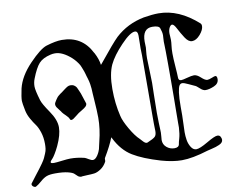

<svg xmlns="http://www.w3.org/2000/svg" viewBox="-83 -904 1266 1016"><g transform="rotate(-10 549.5 -395.5)"><path d="M277.3 -10.7Q266.6 -10.7 258.8 -17.1Q251 -23.4 243.7 -31.2Q236.3 -39.1 210.9 -45.4Q185.5 -51.8 143.6 -51.8Q112.3 -51.8 96.2 -45.4Q80.1 -39.1 62.5 -23.4Q44.9 -7.8 30.3 0H26.4Q21.5 0 15.6 -4.9Q9.8 -9.8 9.8 -15.6Q9.8 -19.5 11.7 -21.5Q20.5 -33.2 39.1 -57.6Q57.6 -82 64 -89.8Q70.3 -97.7 82.5 -115.2Q94.7 -132.8 98.6 -141.6Q102.5 -150.4 108.4 -164.1Q114.3 -177.7 115.7 -189.5Q117.2 -201.2 117.2 -214.8Q117.2 -250 107.9 -278.3Q98.6 -306.6 86.9 -322.3Q75.2 -337.9 62.5 -360.4Q49.8 -382.8 44.9 -405.3Q36.1 -449.2 36.1 -460Q36.1 -479.5 45.9 -525.4Q61.5 -589.8 121.6 -652.3Q181.6 -714.8 215.8 -725.6Q266.6 -741.2 299.8 -741.2Q408.2 -741.2 457 -644.5Q458 -642.6 459 -641.6Q477.5 -606.4 481.4 -575.2L487.3 -582Q565.4 -678.7 593.8 -706.1Q658.2 -765.6 748 -783.2Q794.9 -791 828.1 -791Q937.5 -791 1039.1 -699.2Q1043.9 -694.3 1043.9 -685.5Q1043.9 -665 1022.5 -640.1Q1001 -615.2 978.5 -615.2Q959 -615.2 941.9 -641.6Q924.8 -668 911.6 -693.8Q898.4 -719.7 888.7 -719.7Q880.9 -719.7 874 -707Q867.2 -694.3 867.2 -675.8Q867.2 -671.9 868.2 -660.2Q869.1 -648.4 869.1 -640.6Q869.1 -627.9 866.7 -610.4Q864.3 -592.8 864.3 -569.3Q864.3 -543.9 867.7 -499Q871.1 -454.1 871.1 -438.5Q871.1 -421.9 885.7 -421.9Q893.6 -421.9 918.5 -428.7Q943.4 -435.5 956.1 -435.5Q971.7 -435.5 991.2 -417.5Q1010.7 -399.4 1022.5 -399.4Q1031.2 -399.4 1046.9 -405.8Q1062.5 -412.1 1066.4 -412.1Q1076.2 -412.1 1076.2 -394.5Q1076.2 -370.1 1049.8 -358.9Q1023.4 -347.7 1003.9 -347.7Q990.2 -347.7 974.6 -362.8Q959 -377.9 949.2 -380.9Q944.3 -382.8 920.9 -394Q897.5 -405.3 887.7 -405.3Q877.9 -405.3 872.1 -396Q866.2 -386.7 862.3 -359.4Q858.4 -332 858.4 -283.2V-237.3Q858.4 -217.8 856.9 -189Q855.5 -160.2 855.5 -147.5Q855.5 -126 858.9 -105Q862.3 -84 873.5 -65.9Q884.8 -47.9 901.4 -47.9Q919.9 -47.9 963.9 -73.7Q1007.8 -99.6 1022.5 -99.6Q1034.2 -99.6 1039.1 -90.8Q1043.9 -82 1043.9 -74.2Q1043.9 -66.4 1038.6 -60.1Q1033.2 -53.7 1022.9 -49.3Q1012.7 -44.9 1003.9 -42Q995.1 -39.1 980 -35.6Q964.8 -32.2 958 -30.3Q873 -3.9 816.4 -3.9Q767.6 -3.9 706.1 -21.5Q613.3 -48.8 559.6 -81.5Q505.9 -114.3 471.7 -182.6L468.8 -188.5Q452.1 -145.5 417 -86.9Q415 -84 415.5 -77.1Q416 -70.3 414.1 -66.4Q401.4 -43 381.8 -30.3Q362.3 -17.6 346.7 -15.6Q331.1 -13.7 309.6 -13.2Q288.1 -12.7 282.2 -11.7Q281.2 -11.7 279.8 -11.2Q278.3 -10.7 277.3 -10.7ZM269.5 -321.3Q265.6 -332 252.4 -344.2Q239.3 -356.4 234.4 -363.3Q231.4 -369.1 223.6 -378.4Q215.8 -387.7 210.9 -395.5Q206.1 -403.3 206.1 -410.2Q206.1 -418 210 -422.9Q213.9 -429.7 216.8 -434.1Q219.7 -438.5 222.7 -442.4Q225.6 -446.3 227.5 -448.7Q229.5 -451.2 233.4 -454.1Q237.3 -457 238.3 -458Q239.3 -459 244.6 -462.9Q250 -466.8 252 -467.8Q255.9 -470.7 268.1 -480Q280.3 -489.3 287.6 -493.2Q294.9 -497.1 303.7 -497.1Q315.4 -497.1 323.7 -491.2Q332 -485.4 335.4 -479Q338.9 -472.7 343.8 -460.4Q348.6 -448.2 350.6 -444.3L369.1 -387.7Q369.1 -378.9 362.3 -372.1Q355.5 -365.2 340.3 -356.4Q325.2 -347.7 321.3 -344.7Q317.4 -341.8 307.1 -333.5Q296.9 -325.2 289.6 -320.3Q282.2 -315.4 277.3 -315.4Q271.5 -315.4 269.5 -321.3ZM123 -564.5Q115.2 -544.9 115.2 -523.4Q115.2 -502.9 131.8 -447.3Q137.7 -426.8 171.4 -377.9Q205.1 -329.1 205.1 -289.1Q205.1 -249 178.7 -192.4Q168 -169.9 157.7 -153.3Q147.5 -136.7 142.1 -131.3Q136.7 -126 133.3 -121.6Q129.9 -117.2 129.9 -113.3Q129.9 -107.4 147.5 -107.4Q158.2 -107.4 189.5 -111.3Q220.7 -115.2 235.4 -115.2Q272.5 -115.2 311.5 -105.5Q317.4 -103.5 331.1 -95.2Q344.7 -86.9 352.5 -86.9Q365.2 -86.9 377.9 -105.5Q383.8 -114.3 388.2 -124Q392.6 -133.8 393.6 -138.2Q394.5 -142.6 397.9 -157.7Q401.4 -172.9 402.3 -176.8Q418.9 -242.2 418.9 -302.7Q418.9 -336.9 414.1 -402.3Q413.1 -412.1 412.1 -432.1Q411.1 -452.1 410.6 -460.9Q410.2 -469.7 407.7 -484.9Q405.3 -500 400.4 -515.6Q399.4 -518.6 396 -529.8Q392.6 -541 392.1 -543.9Q391.6 -546.9 388.2 -556.6Q384.8 -566.4 383.3 -569.3Q381.8 -572.3 378.9 -580.6Q376 -588.9 373.5 -592.8Q371.1 -596.7 366.7 -603.5Q362.3 -610.4 358.4 -614.7Q354.5 -619.1 349.6 -625Q344.7 -630.9 338.9 -635.7Q292 -677.7 252 -677.7Q239.3 -677.7 227.5 -674.8Q185.5 -665 165 -642.6Q144.5 -620.1 123 -564.5ZM703.1 -222.7Q703.1 -228.5 703.1 -266.6Q703.1 -304.7 703.6 -388.2Q704.1 -471.7 704.1 -587.9Q703.1 -602.5 703.1 -625Q703.1 -632.8 703.6 -654.3Q704.1 -675.8 704.1 -693.4Q704.1 -717.8 688.5 -717.8Q663.1 -717.8 612.8 -665Q562.5 -612.3 541 -567.4Q518.6 -518.6 518.6 -438.5Q518.6 -360.4 535.2 -292Q541 -264.6 566.9 -219.7Q592.8 -174.8 616.2 -153.3Q619.1 -150.4 626 -142.6Q632.8 -134.8 638.2 -130.9Q643.6 -127 648.4 -127Q651.4 -127 655.3 -128.9Q685.5 -141.6 694.8 -150.4Q704.1 -159.2 704.1 -180.7Q704.1 -185.5 703.6 -196.8Q703.1 -208 703.1 -222.7ZM730.5 -656.2Q730.5 -650.4 731 -639.6Q731.4 -628.9 731.4 -624Q731.4 -621.1 729.5 -604Q727.5 -586.9 727.5 -566.4Q727.5 -546.9 729.5 -502Q731.4 -457 731.4 -434.6Q731.4 -423.8 730 -372.1Q728.5 -320.3 728.5 -273.4Q728.5 -245.1 729.5 -221.2Q730.5 -197.3 731 -183.6Q731.4 -169.9 731.4 -167Q731.4 -158.2 730 -145Q728.5 -131.8 728.5 -127.9Q728.5 -103.5 746.6 -88.4Q764.6 -73.2 788.1 -73.2Q811.5 -73.2 814.5 -89.8Q815.4 -98.6 821.8 -120.1Q828.1 -141.6 830.1 -176.8Q830.1 -177.7 830.1 -201.2Q830.1 -224.6 830.6 -261.7Q831.1 -298.8 831.5 -341.3Q832 -383.8 832 -431.6Q832 -479.5 832 -515.6Q832 -558.6 831.5 -585.9Q831.1 -613.3 830.6 -624Q830.1 -634.8 830.1 -637.7Q830.1 -646.5 831.1 -657.7Q832 -668.9 832 -672.9Q832 -689.5 824.2 -710.9Q819.3 -726.6 783.2 -726.6Q730.5 -726.6 730.5 -656.2Z"/></g></svg>

Font: Isabella
Style: Medium
Weight: 500
Designer: John Stracke
Version: Version 001.202